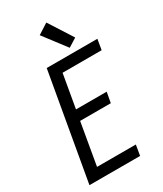

<svg xmlns="http://www.w3.org/2000/svg" viewBox="-236 -1060 978 1149"><g transform="rotate(-30 252.5 -486.0)"><path d="M26 0 155 -735H505L493 -663H223L183 -433H395L382 -361H170L120 -72H388L376 0ZM335 -771 217 -926 289 -972 394 -808Z"/></g></svg>

Font: Iosevka SS08
Style: Italic
Weight: 400
Italic angle: -10°
Monospace: yes
Designer: Belleve Invis
Foundry: Belleve Invis
Version: 2.1.0; ttfautohint (v1.8.2)